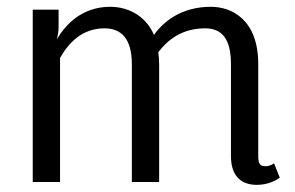

<svg xmlns="http://www.w3.org/2000/svg" viewBox="-20 -528 857 557"><path d="M791.7 -12.5 775 -54.2C770 -50.8 762.5 -45.8 750 -45.8C733.3 -45.8 729.2 -54.2 729.2 -75V-341.7C729.2 -471.7 651.7 -508.3 591.7 -508.3C505 -508.3 453.3 -464.2 426.7 -426.7C400 -488.3 344.2 -508.3 300 -508.3C218.3 -508.3 170.8 -457.5 145 -414.2C147.5 -424.2 150 -436.7 150 -450V-500H75V0H154.2V-360C179.2 -403.3 217.5 -445.8 283.3 -445.8C332.5 -445.8 362.5 -415 362.5 -341.7V0H441.7V-341.7C441.7 -354.2 440.8 -365.8 439.2 -376.7C466.7 -412.5 508.3 -445.8 575 -445.8C624.2 -445.8 650 -415 650 -341.7V-75C650 -23.3 674.2 8.3 725 8.3C759.2 8.3 782.5 -5.8 791.7 -12.5Z"/></svg>

Font: BoonHome
Style: Book
Weight: 400
Designer: Sungsit Sawaiwan
Foundry: Sungsit Sawaiwan
Version: Version 0.2